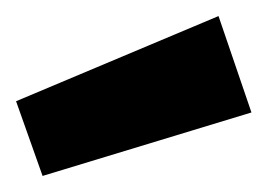

<svg xmlns="http://www.w3.org/2000/svg" viewBox="-20 -965 333 239"><path d="M0 -839 252 -945 293 -825 33 -746Z"/></svg>

Font: Cairo
Style: Bold
Weight: 700
Designer: Mohamed Gaber
Foundry: Kief Type Foundry
Version: Version 2.100